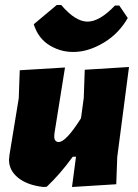

<svg xmlns="http://www.w3.org/2000/svg" viewBox="-20 -744 551 768"><path d="M457 -722 491 -672Q456 -611 398.5 -575.5Q341 -540 285 -536.5Q229 -533 181 -561Q133 -589 115 -647L207 -724H225Q281 -658 329.5 -657.5Q378 -657 440 -722ZM240 -474 198 -212 197 -199Q197 -176 215 -176Q244 -176 304 -271L315 -352L319 -465L496 -476L449 -116L445 -7L268 4L284 -117H271Q220 -47 167 3L154 4Q90 -3 53 -32.5Q16 -62 16 -105L18 -125L55 -351L59 -463Z"/></svg>

Font: Alegreya Sans SC Black
Style: Italic
Weight: 900
Italic angle: -7°
Designer: Juan Pablo del Peral
Foundry: Huerta Tipografica
Version: Version 2.007